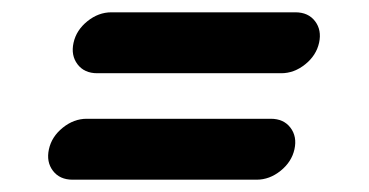

<svg xmlns="http://www.w3.org/2000/svg" viewBox="-20 -448 600 312"><path d="M98 -156Q77 -156 66 -170.5Q55 -185 59.5 -205.5Q64 -226 82 -240.5Q100 -255 121 -255H420Q441 -255 452 -240.5Q463 -226 458.5 -205.5Q454 -185 436 -170.5Q418 -156 397 -156ZM138 -329Q117 -329 106 -343.5Q95 -358 99.5 -378.5Q104 -399 122 -413.5Q140 -428 161 -428H460Q481 -428 492 -413.5Q503 -399 498.5 -378.5Q494 -358 476 -343.5Q458 -329 437 -329Z"/></svg>

Font: Brass Mono
Style: Bold Italic
Weight: 700
Italic angle: -13°
Monospace: yes
Version: Version 1.000; ttfautohint (v1.8.3) -l 8 -r 50 -G 200 -x 14 